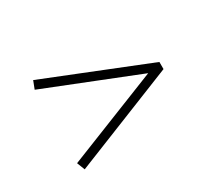

<svg xmlns="http://www.w3.org/2000/svg" viewBox="-75 -658 739 652"><g transform="rotate(-30 294.0 -332.0)"><path d="M501 -318 99 -157 87 -188 449 -332 87 -476 99 -507 501 -346Z"/></g></svg>

Font: Inria Serif
Style: Regular
Weight: 400
Designer: Black Foundry Team
Foundry: Black Foundry
Version: Version 1.000; ttfautohint (v1.8.3)